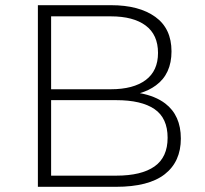

<svg xmlns="http://www.w3.org/2000/svg" viewBox="-20 -720 790 740"><path d="M126 0V-700H408Q516 -700 578.5 -655Q641 -610 641 -522Q641 -435 581 -391Q554 -371 519 -361Q579 -350 617 -321Q677 -275 677 -186Q677 -97 615 -48.5Q553 0 427 0ZM177 -376H407Q494 -376 541.5 -411.5Q589 -447 589 -516Q589 -586 541.5 -621.5Q494 -657 407 -657H177ZM177 -43H428Q525 -43 575.5 -78.5Q626 -114 626 -189Q626 -265 575.5 -299.5Q525 -334 428 -334H177Z"/></svg>

Font: Montserrat Z Light
Style: Regular
Weight: 300
Designer: Julieta Ulanovsky
Foundry: Julieta Ulanovsky
Version: Version 8.000